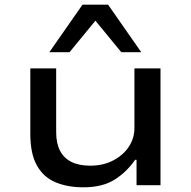

<svg xmlns="http://www.w3.org/2000/svg" viewBox="-20 -788 813 817"><path d="M335 9Q267 9 216 -12.5Q165 -34 137 -84Q109 -134 109 -218V-497H219V-226Q219 -178 235.5 -146.5Q252 -115 284 -99Q316 -83 364 -83Q420 -83 463 -106Q506 -129 529 -165Q552 -201 552 -242V-497H663V0H561V-108H555Q519 -56 467.5 -23.5Q416 9 335 9ZM190 -566 331 -768H440L581 -566H496L386 -700L276 -566Z"/></svg>

Font: Nunito Sans 7pt Expanded Medium
Style: Regular
Weight: 500
Width: 7
Designer: Vernon Adams
Foundry: Vernon Adams
Version: Version 3.101;gftools[0.9.27]